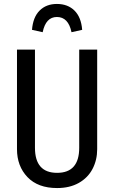

<svg xmlns="http://www.w3.org/2000/svg" viewBox="-20 -940 578 972"><path d="M472 -185Q472 -130 448.5 -85Q425 -40 379 -14Q333 12 269 12Q172 12 119 -43.5Q66 -99 66 -185V-689H157V-192Q157 -65 269 -65Q381 -65 381 -192V-689H472ZM396 -789 342 -777Q326 -854 268 -854Q212 -854 196 -777L142 -789Q147 -853 180.5 -886.5Q214 -920 268 -920Q323 -920 357 -886.5Q391 -853 396 -789Z"/></svg>

Font: Fira Sans Compressed
Style: Regular
Weight: 400
Width: 1
Designer: bBox Type GmbH & Carrois Corporate GbR & Edenspiekermann AG
Foundry: bBox Type GmbH & Carrois Corporate GbR & Edenspiekermann AG
Version: Version 4.301